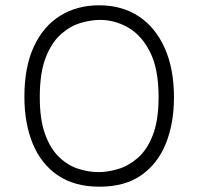

<svg xmlns="http://www.w3.org/2000/svg" viewBox="-20 -692 748 724"><path d="M356 12Q260 12 197 -31.5Q134 -75 103 -151.5Q72 -228 72 -327Q72 -440 108 -517Q144 -594 207.5 -633Q271 -672 354 -672Q440 -672 503 -630.5Q566 -589 601 -511Q636 -433 636 -325Q636 -227 605.5 -151Q575 -75 513 -31.5Q451 12 356 12ZM352 -43Q386 -43 425 -54.5Q464 -66 499 -96Q534 -126 556 -182Q578 -238 578 -326Q578 -432 546 -495.5Q514 -559 463.5 -588Q413 -617 357 -617Q325 -617 286 -606Q247 -595 211.5 -564.5Q176 -534 153 -476.5Q130 -419 130 -326Q130 -241 150 -186Q170 -131 203 -99.5Q236 -68 275 -55.5Q314 -43 352 -43Z"/></svg>

Font: Bricolage Grotesque 10pt ExtraLight
Style: Regular
Weight: 200
Designer: Mathieu Triay
Foundry: Atelier Triay
Version: Version 1.000; ttfautohint (v1.8.4.7-5d5b);gftools[0.9.32]